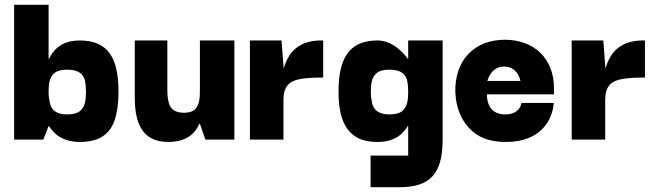

<svg xmlns="http://www.w3.org/2000/svg" viewBox="-20 -583 2747 802"><path d="M313 10C397 10 441 -24 461 -87C470 -118 475 -155 475 -198C475 -335 436 -414 313 -414C262 -414 230 -396 211 -376C195 -359 185 -338 185 -338H183V-563H39V0H161L183 -56H185C185 -56 196 -38 213 -23C233 -6 265 10 313 10ZM261 -105C214 -105 194 -125 188 -154C185 -168 183 -183 183 -199C183 -231 186 -262 209 -279C220 -288 238 -292 261 -292C309 -292 329 -273 335 -245C338 -230 339 -215 339 -199C339 -167 336 -137 314 -119C303 -110 285 -105 261 -105Z M683 10C736 10 769 -8 788 -28C804 -45 813 -66 813 -66H815L838 0H959V-414H815V-205C815 -177 814 -146 795 -127C786 -117 770 -112 748 -112C704 -112 687 -134 683 -163C680 -177 679 -191 679 -205V-414H543V-206C543 -164 540 -98 569 -48C588 -14 623 10 683 10Z M1164 0V-165C1164 -222 1188 -245 1235 -253C1258 -257 1287 -259 1320 -259H1330V-414H1321C1252 -414 1211 -386 1188 -350C1177 -331 1169 -313 1165 -296L1156 -414H1024V0Z M1647 199C1772 199 1829 148 1829 0V-414H1685V-338H1683C1683 -338 1631 -414 1558 -414C1435 -414 1394 -336 1394 -199C1394 -114 1412 -50 1460 -16C1484 2 1517 10 1558 10C1606 10 1637 -6 1656 -23C1672 -38 1683 -56 1683 -56H1685V67H1528V199ZM1607 -105C1560 -105 1540 -125 1534 -154C1531 -168 1529 -183 1529 -199C1529 -231 1532 -262 1555 -279C1566 -288 1584 -292 1607 -292C1655 -292 1675 -273 1681 -245C1684 -230 1685 -215 1685 -199C1685 -167 1682 -137 1660 -119C1649 -110 1631 -105 1607 -105Z M2094 10C2238 10 2288 -81 2293 -153H2158C2154 -125 2130 -105 2091 -105C2046 -105 2014 -130 2014 -189H2294V-215C2294 -340 2209 -417 2089 -417C1960 -417 1878 -330 1882 -197C1885 -128 1912 -60 1973 -20C2004 0 2044 10 2094 10ZM2016 -245C2016 -245 2029 -305 2086 -305C2144 -305 2154 -245 2154 -245Z M2508 0V-165C2508 -222 2532 -245 2579 -253C2602 -257 2631 -259 2664 -259H2674V-414H2665C2596 -414 2555 -386 2532 -350C2521 -331 2513 -313 2509 -296L2500 -414H2368V0Z"/></svg>

Font: OSH Darker Grotesque Black
Style: Regular
Weight: 900
Designer: Gabriel Lam
Foundry: TypeRant
Version: Version 1.000;Glyphs 3.1.1 (3148)